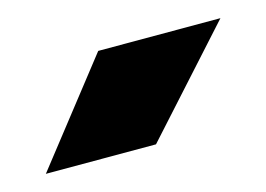

<svg xmlns="http://www.w3.org/2000/svg" viewBox="-38 -759 362 261"><g transform="rotate(-15 143.0 -628.5)"><path d="M113 -700H285L156 -557H1Z"/></g></svg>

Font: Oak Sans ExtraBold
Style: Regular
Weight: 800
Designer: Erik Kennedy, Walven
Foundry: Erik Kennedy, Walven
Version: Version 1.000